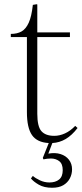

<svg xmlns="http://www.w3.org/2000/svg" viewBox="-20 -661 388 906"><path d="M226 225Q188 225 163 210.5Q138 196 126 181L135 169Q147 180 168.5 190Q190 200 213 200Q242 200 259 186Q276 172 276 142Q276 112 259.5 99.5Q243 87 221 87Q212 87 202.5 88Q193 89 185 91L182 84L210 14Q155 11 131 -23.5Q107 -58 107 -132V-486H31V-501Q61 -501 81.5 -512.5Q102 -524 115.5 -553.5Q129 -583 135 -638L153 -641L156 -640V-508H310V-486H156V-124Q156 -64 175.5 -42Q195 -20 236 -20Q261 -20 286.5 -31.5Q312 -43 335 -67L346 -57Q319 -22 290 -5Q261 12 227 14L208 64Q240 58 265.5 66Q291 74 305.5 93Q320 112 320 138Q320 161 309.5 181Q299 201 278.5 213Q258 225 226 225Z"/></svg>

Font: Literata 60pt ExtraLight
Style: Regular
Weight: 250
Designer: Latin by Veronika Burian and Jose Scaglione. Greek by Irene Vlachou. Cyrillic by Vera Evstafieva.
Foundry: TypeTogether
Version: Version 3.103;gftools[0.9.29]